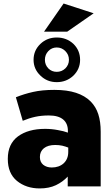

<svg xmlns="http://www.w3.org/2000/svg" viewBox="-20 -1060 639 1092"><path d="M230.5 -879.9Q262.7 -879.9 362.3 -879.9Q399.4 -906.2 512.7 -984.4Q470.7 -998 341.8 -1040Q314.5 -1000 230.5 -879.9ZM206.1 11.7Q258.8 11.7 297.9 -6.8Q336.9 -25.4 365.2 -55.7Q365.2 -37.1 365.2 0Q412.1 0 552.7 0Q552.7 -78.1 552.7 -310.5Q552.7 -368.2 539.1 -410.2Q525.4 -453.1 495.1 -483.4Q462.9 -515.6 412.1 -532.2Q361.3 -548.8 289.1 -548.8Q219.7 -548.8 168 -537.1Q116.2 -525.4 70.3 -506.8Q83 -461.9 109.4 -373Q144.5 -387.7 179.7 -395.5Q214.8 -403.3 257.8 -403.3Q312.5 -403.3 339.8 -379.9Q366.2 -357.4 366.2 -315.4Q366.2 -311.5 366.2 -305.7Q342.8 -314.5 308.6 -320.3Q273.4 -327.1 236.3 -327.1Q140.6 -327.1 82 -284.2Q24.4 -241.2 24.4 -157.2Q24.4 -156.2 24.4 -155.3Q24.4 -74.2 76.2 -31.2Q128.9 11.7 206.1 11.7ZM274.4 -107.4Q245.1 -107.4 225.6 -123Q207 -138.7 207 -166Q207 -167 207 -168Q207 -198.2 229.5 -216.8Q252.9 -235.4 293.9 -235.4Q315.4 -235.4 334 -231.4Q353.5 -226.6 368.2 -220.7Q368.2 -212.9 368.2 -196.3Q368.2 -155.3 341.8 -130.9Q315.4 -107.4 274.4 -107.4ZM170.9 -719.7Q170.9 -667 210 -629.9Q248 -592.8 302.7 -592.8Q358.4 -592.8 397.5 -629.9Q435.5 -667 435.5 -719.7Q435.5 -773.4 397.5 -810.5Q358.4 -846.7 302.7 -846.7Q248 -846.7 210 -810.5Q170.9 -773.4 170.9 -719.7ZM235.4 -719.7Q235.4 -749 254.9 -769.5Q274.4 -790 302.7 -790Q331.1 -790 351.6 -769.5Q372.1 -749 372.1 -719.7Q372.1 -691.4 351.6 -670.9Q331.1 -651.4 302.7 -651.4Q274.4 -651.4 254.9 -670.9Q235.4 -691.4 235.4 -719.7Z"/></svg>

Font: Big-Shock
Style: Black
Weight: 400